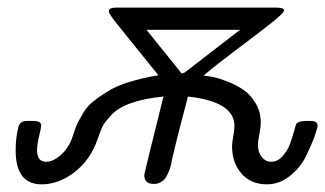

<svg xmlns="http://www.w3.org/2000/svg" viewBox="-20 -478 852 503"><path d="M21 -84Q21 -116.2 27.8 -144Q31.7 -161.1 49.8 -161.1Q49.8 -161.1 67.9 -161.1Q87.9 -161.1 87.9 -148.9Q87.9 -144 82.5 -121.6Q77.1 -99.1 77.1 -84Q77.1 -54.2 101.1 -54.2Q118.2 -54.2 137.7 -70.6Q157.2 -86.9 168 -113.8Q168.9 -115.7 173.6 -130.4Q178.2 -145 183.1 -155Q188 -165 198 -182.1Q208 -199.2 224.1 -212.2Q240.2 -225.1 262.7 -239Q285.2 -252.9 319.1 -263.4Q353 -273.9 395 -280.8Q296.9 -401.9 281 -422.4Q265.1 -442.9 265.1 -448.2Q265.1 -458 284.2 -458H705.1Q724.1 -458 724.1 -450.9Q724.1 -443.8 688 -415.5Q651.9 -387.2 595.9 -345.2Q540 -303.2 513.2 -279.8Q525.4 -278.8 539.8 -275.9Q554.2 -272.9 577.1 -263.9Q600.1 -254.9 618.2 -242.4Q636.2 -230 649.7 -207.5Q663.1 -185.1 663.1 -157.2Q663.1 -145 659.4 -126Q655.8 -106.9 655.8 -99.1Q655.8 -79.1 665.8 -66.7Q675.8 -54.2 690.9 -54.2Q707 -54.2 720 -68.6Q732.9 -83 739 -99.1Q745.1 -115.2 750 -133.1Q754.9 -150.9 755.9 -152.8Q760.7 -160.6 779.8 -161.1H793.9Q812 -161.1 812 -148.9Q812 -143.1 804 -120.6Q795.9 -98.1 781.5 -68.6Q767.1 -39.1 739.5 -17.1Q711.9 4.9 679.2 4.9Q637.2 4.9 612.5 -23.4Q587.9 -51.8 587.9 -95.2Q587.9 -103 591.1 -121.1Q594.2 -139.2 594.2 -147.9Q594.2 -211.9 472.2 -225.1Q471.2 -219.2 467.5 -206.1Q463.9 -192.9 453.9 -154.5Q443.8 -116.2 430.2 -58.1L428.2 -47.9Q426.3 -39.1 424.6 -34.4Q422.9 -29.8 418.9 -21.5Q415 -13.2 411.1 -8.5Q407.2 -3.9 399.7 0Q392.1 3.9 382.8 3.9Q357.9 3.9 357.9 -20Q357.9 -22.9 408.2 -225.1Q358.4 -220.2 323.7 -208Q289.1 -195.8 271.5 -176.5Q253.9 -157.2 249 -147.7Q244.1 -138.2 237.8 -119.1Q236.8 -116.2 235.8 -113.8Q217.8 -60.5 176.3 -27.8Q134.8 4.9 88.9 4.9Q21 4.9 21 -84ZM363.8 -399.9 456.1 -285.2 463.9 -288.1 608.9 -399.9Z"/></svg>

Font: CMU Concrete
Style: Italic
Weight: 500
Italic angle: -14.04°
Version: Version 0.7.0